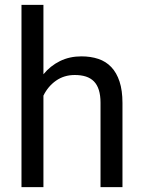

<svg xmlns="http://www.w3.org/2000/svg" viewBox="-20 -770 591 790"><path d="M158.7 -464.4Q187 -499 226.6 -518.6Q266.1 -538.1 314.9 -538.1Q353.5 -538.1 384.8 -527.6Q416 -517.1 438 -493.9Q460 -470.7 471.9 -434.3Q483.9 -397.9 483.9 -346.2V0H393.6V-347.2Q393.6 -377.9 386.7 -399.7Q379.9 -421.4 366.5 -435.1Q353 -448.7 333.3 -455.1Q313.5 -461.4 287.6 -461.4Q243.7 -461.4 210.4 -438Q177.2 -414.6 158.7 -376.5V0H68.4V-750H158.7Z"/></svg>

Font: RobotoDraft
Style: Regular
Weight: 400
Designer: Google
Foundry: Google
Version: Version 2.000988-w1; 2014